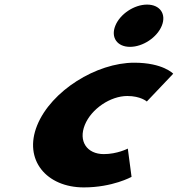

<svg xmlns="http://www.w3.org/2000/svg" viewBox="-20 -801 774 836"><path d="M620.4 -781C564.3 -781 502.7 -740 482.1 -689C461.5 -638 490 -597 546.1 -597C602.2 -597 663.9 -638 684.5 -689C705.1 -740 676.5 -781 620.4 -781ZM534.4 -383C592.7 -383 619.3 -359 619.3 -359L734.2 -480C734.2 -480 689.8 -528 564.4 -528C400.5 -528 202.7 -406 141.7 -255C81.1 -105 182.2 15 345 15C470.4 15 552.8 -31 552.8 -31L536.5 -154C536.5 -154 490.5 -130 432.2 -130C358.5 -130 320.6 -186 349.3 -257C377.6 -327 460.7 -383 534.4 -383Z"/></svg>

Font: Hussar
Style: BdWideOblFour
Weight: 700
Foundry: Cannot Into Space Fonts
Version: Version 2.00